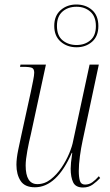

<svg xmlns="http://www.w3.org/2000/svg" viewBox="-20 -823 488 853"><path d="M349 10Q316 10 305 -13Q294 -36 294 -74Q294 -85 295.5 -101Q297 -117 301 -144H299Q232 9 135 9Q90 9 71.5 -19.5Q53 -48 53 -91Q53 -119 61 -157.5Q69 -196 76 -228L117 -415Q122 -439 127 -464Q132 -489 132 -500Q132 -517 122 -521.5Q112 -526 84 -526H69L71 -536H184L117 -226Q109 -194 101.5 -153.5Q94 -113 94 -88Q94 -5 146 -5Q178 -5 205 -26Q232 -47 253 -78Q274 -109 287.5 -141.5Q301 -174 305 -197L378 -536H419L347 -198Q340 -166 335 -129Q330 -92 330 -63Q330 -36 335 -19.5Q340 -3 358 -3Q376 -3 390.5 -13.5Q405 -24 419 -40L425 -32Q411 -17 392.5 -3.5Q374 10 349 10ZM320 -613Q278 -613 249.5 -638Q221 -663 221 -708Q221 -753 249.5 -778Q278 -803 319 -803Q361 -803 389 -778.5Q417 -754 417 -707Q417 -662 389 -637.5Q361 -613 320 -613ZM320 -623Q357 -623 381.5 -644Q406 -665 406 -707Q406 -750 381 -771.5Q356 -793 320 -793Q282 -793 257.5 -771.5Q233 -750 233 -708Q233 -664 258.5 -643.5Q284 -623 320 -623Z"/></svg>

Font: Noto Serif Display Condensed ExtraLight
Style: Italic
Weight: 200
Width: 3
Italic angle: -12°
Designer: Monotype Design Team
Foundry: Monotype Imaging Inc.
Version: Version 2.009